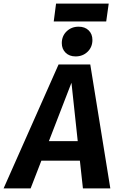

<svg xmlns="http://www.w3.org/2000/svg" viewBox="-67 -1052 664 1072"><path d="M379 -155H164L104 0H-47L260 -692H437L549 0H396ZM367 -264 332 -590 206 -264ZM278 -811Q278 -851 305 -877Q332 -903 372 -903Q407 -903 428 -882.5Q449 -862 449 -829Q449 -789 422 -763Q395 -737 355 -737Q320 -737 299 -758Q278 -779 278 -811ZM233 -932 246 -1032H540L526 -932Z"/></svg>

Font: Fira Sans SemiBold
Style: Italic
Weight: 600
Italic angle: -8°
Designer: bBox Type GmbH & Carrois Corporate GbR & Edenspiekermann AG
Foundry: bBox Type GmbH & Carrois Corporate GbR & Edenspiekermann AG
Version: Version 4.301